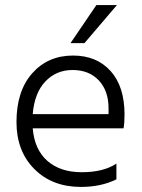

<svg xmlns="http://www.w3.org/2000/svg" viewBox="-20 -732 559 757"><path d="M439 -25Q379 5 299 5Q186 5 115.5 -65.5Q45 -136 45 -251Q45 -373 107 -443Q169 -513 268 -513Q361 -513 416 -452Q471 -391 471 -280Q471 -246 467 -226H109Q116 -142 167 -97.5Q218 -53 302 -53Q388 -53 439 -87ZM266 -456Q202 -456 159 -411Q116 -366 109 -282H408V-305Q408 -374 369.5 -415Q331 -456 266 -456ZM313 -562H258L360 -712H441Z"/></svg>

Font: Hind Vadodara Light
Style: Regular
Weight: 300
Designer: Hitesh Malaviya
Foundry: Indian Type Foundry
Version: Version 1.000;PS 1.0;hotconv 1.0.86;makeotf.lib2.5.63406; tt